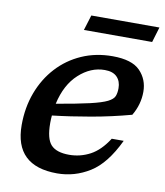

<svg xmlns="http://www.w3.org/2000/svg" viewBox="-79 -746 706 823"><g transform="rotate(10 274.0 -335.0)"><path d="M482 -176Q432 -70.5 366.2 -29.8Q300.5 11 224.5 11Q39.5 11 39.5 -167Q39.5 -243.5 64 -308.8Q88.5 -374 133 -422.5Q177.5 -471 238.5 -498Q299.5 -525 372.5 -525Q457 -525 492.8 -488Q528.5 -451 528.5 -397.5Q528.5 -342 499 -292.5Q414.5 -269.5 326.5 -254Q238.5 -238.5 160 -229.5Q158.5 -213.5 158.5 -196.5Q158.5 -128 182.5 -102.2Q206.5 -76.5 261.5 -76.5Q310 -76.5 352.8 -99.2Q395.5 -122 430 -176ZM350 -461Q289 -461 237.8 -414.2Q186.5 -367.5 167.5 -282Q260 -298 311.8 -310Q363.5 -322 386.8 -333.8Q410 -345.5 415.5 -359.8Q421 -374 421 -394Q421 -424.5 403.2 -442.8Q385.5 -461 350 -461ZM231.5 -614.5 252 -681H548.5L528.5 -614.5Z"/></g></svg>

Font: Newsreader Caption Medium
Style: Italic
Weight: 500
Italic angle: -17°
Designer: Hugues Gentile
Foundry: Production Type
Version: Version 1.001